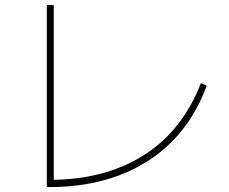

<svg xmlns="http://www.w3.org/2000/svg" viewBox="-20 -778 920 770"><path d="M167.8 -27.8V-757.8H195.6V-40L180 -56.7Q290 -56.7 385 -81.7Q480 -106.7 558.3 -156.7Q636.7 -206.7 693.3 -279.4Q750 -352.2 785.6 -444.4L808.9 -434.4Q761.1 -303.3 672.2 -212.8Q583.3 -122.2 458.3 -75Q333.3 -27.8 180 -27.8Z"/></svg>

Font: Paperlogy 1 Thin
Style: Regular
Weight: 250
Designer: redesigned by Lee Juim, glyphs from Gmarket Sans & Montserrat
Foundry: PT&
Version: Version 1.001